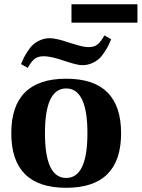

<svg xmlns="http://www.w3.org/2000/svg" viewBox="-20 -873 668 905"><path d="M316.9 -766.1V-853H627.9V-766.1ZM292 -456.1Q191.9 -456.1 191.9 -245.1Q191.9 -34.2 292 -34.2Q392.1 -34.2 392.1 -245.1Q392.1 -456.1 292 -456.1ZM33.2 -245.1Q33.2 -502 292 -502Q550.8 -502 550.8 -245.1Q550.8 12.2 292 12.2Q33.2 12.2 33.2 -245.1ZM79.1 -570.8Q86.4 -588.9 92.3 -600.6Q98.1 -612.3 110.6 -631.6Q123 -650.9 136.2 -662.8Q149.4 -674.8 169.9 -683.8Q190.4 -692.9 213.9 -692.9Q246.1 -692.9 306.2 -671.9Q311 -670.4 325.2 -666.3Q339.4 -662.1 345.7 -660.2Q352.1 -658.2 362.8 -655.5Q373.5 -652.8 381.6 -651.9Q389.6 -650.9 397 -650.9Q423.8 -650.9 439.2 -663.1Q454.6 -675.3 472.2 -706.1L503.9 -688Q496.6 -669.9 490.7 -658.2Q484.9 -646.5 472.4 -627.2Q460 -607.9 446.8 -595.9Q433.6 -584 413.1 -575Q392.6 -565.9 369.1 -565.9Q361.8 -565.9 354 -566.9Q346.2 -567.9 335.7 -570.6Q325.2 -573.2 319.3 -575Q313.5 -576.7 299.3 -581.1Q285.2 -585.4 280.8 -586.9Q220.7 -607.9 186 -607.9Q159.2 -607.9 143.6 -595.9Q127.9 -584 110.8 -553.2Z"/></svg>

Font: Linguistics Pro
Style: Bold
Weight: 700
Designer: Stefan Peev, Context Ltd
Foundry: Stefan Peev, Context Ltd
Version: Version 001.000